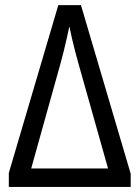

<svg xmlns="http://www.w3.org/2000/svg" viewBox="-20 -734 548 754"><path d="M297.9 -713.9 493.2 -51.8V0H14.6V-54.7L209 -713.9ZM404.3 -72.3 289.6 -479Q282.2 -504.9 275.1 -532.2Q268.1 -559.6 262.2 -585Q256.3 -610.4 252.4 -630.4Q247.6 -607.9 241.9 -582.3Q236.3 -556.6 229.7 -530.8Q223.1 -504.9 216.3 -480L102.5 -72.3Z"/></svg>

Font: Open Sans SemiCondensed
Style: Regular
Weight: 400
Width: 4
Designer: Monotype Design Team
Foundry: Monotype Imaging Inc.
Version: Version 3.000